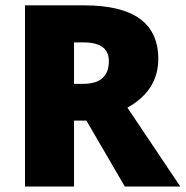

<svg xmlns="http://www.w3.org/2000/svg" viewBox="-20 -685 682 705"><path d="M251.8 -242.2V0H71.8V-665.3H289.7Q561.2 -665.3 561.2 -468.7Q561.2 -352.9 447.9 -289.7L642.1 0H438.3L297.3 -242.2ZM251.8 -529.3V-377.1H285.1Q379.7 -377.1 379.7 -460.6Q379.7 -529.3 287.2 -529.3Z"/></svg>

Font: Khula ExtraBold
Style: Regular
Weight: 800
Designer: Erin McLaughlin, Steve Matteson
Version: Version 1.002;PS 1.0;hotconv 1.0.72;makeotf.lib2.5.5900; ttf